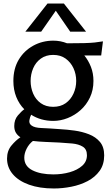

<svg xmlns="http://www.w3.org/2000/svg" viewBox="-20 -795 622 1091"><path d="M283 -108Q212 -108 157 -143Q150 -130 147 -111.5Q144 -93 159 -82Q176 -69 216 -67.5Q256 -66 322 -61Q360 -59 403.5 -53Q447 -47 485.5 -32Q524 -17 548 11.5Q572 40 572 88Q572 140 546 176Q520 212 478 234Q436 256 385.5 266Q335 276 286 276Q205 276 145 254.5Q85 233 52.5 194.5Q20 156 20 106Q20 62 45 32Q70 2 96 -15Q80 -25 70.5 -40.5Q61 -56 61 -79Q61 -115 81.5 -139Q102 -163 118 -174Q89 -203 72.5 -244Q56 -285 56 -335Q56 -405 86.5 -456Q117 -507 169 -535.5Q221 -564 283 -564Q324 -564 361 -549Q422 -549 458 -550Q494 -551 518 -553.5Q542 -556 565 -560L555 -480H459Q482 -452 496.5 -415.5Q511 -379 511 -335Q511 -283 491 -241Q471 -199 438 -169.5Q405 -140 364.5 -124Q324 -108 283 -108ZM282 -188Q324 -188 353 -208.5Q382 -229 397.5 -263Q413 -297 413 -335Q413 -374 397.5 -407.5Q382 -441 353 -462Q324 -483 282 -483Q241 -483 212 -462Q183 -441 168.5 -407Q154 -373 154 -335Q154 -297 168.5 -263Q183 -229 212 -208.5Q241 -188 282 -188ZM118 101Q118 149 164 172.5Q210 196 283 196Q333 196 376.5 183.5Q420 171 447 147Q474 123 474 87Q474 53 450.5 38.5Q427 24 391 20.5Q355 17 317 15Q278 13 239 11.5Q200 10 167 6Q145 23 131.5 49.5Q118 76 118 101ZM214 -615H124L250 -775H343L469 -615H379L297 -734Z"/></svg>

Font: Faculty Glyphic
Style: Regular
Weight: 400
Designer: Koto Studio, Dylan Young
Foundry: Koto Studio
Version: Version 1.004; ttfautohint (v1.8.4.7-5d5b)